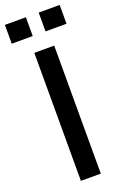

<svg xmlns="http://www.w3.org/2000/svg" viewBox="-195 -938 637 988"><g transform="rotate(-20 123.0 -444.0)"><path d="M66 -701H175V0H66ZM-27 -785V-888H88V-785ZM158 -785V-888H273V-785Z"/></g></svg>

Font: LT Superior Semi-bold
Style: Regular
Weight: 600
Designer: Daniel Lyons
Foundry: LyonsType
Version: Version 1.0